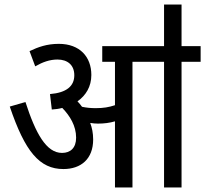

<svg xmlns="http://www.w3.org/2000/svg" viewBox="-20 -825 903 845"><path d="M390 -211C390 -239 385 -263 377 -284C389 -282 401 -281 411 -281C438 -281 462 -284 486 -291V0H563V-553H702V0H779V-553H863V-622H779V-805H702V-622H430V-553H486V-362C459 -353 435 -349 401 -349C379 -349 360 -351 341 -355C335 -363 328 -372 321 -379C358 -405 382 -444 382 -495C382 -575 331 -632 239 -632C186 -632 148 -618 110 -600L135 -533C168 -552 199 -563 233 -563C277 -563 307 -539 307 -494C307 -446 273 -417 200 -411L208 -343C224 -344 239 -346 254 -350C288 -315 315 -271 315 -219C315 -174 290 -152 253 -152C184 -152 137 -237 92 -376L23 -356C90 -158 154 -81 259 -81C337 -81 390 -126 390 -211Z"/></svg>

Font: Noto Sans Devanagari UI Condensed
Style: Regular
Weight: 400
Width: 3
Designer: Jelle Bosma - Monotype Design Team
Foundry: Monotype Imaging Inc.
Version: Version 2.004